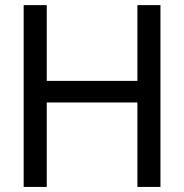

<svg xmlns="http://www.w3.org/2000/svg" viewBox="-20 -736 725 756"><path d="M73.2 0V-715.8H164.1V-417.5H521V-715.8H611.8V0H521V-332.5H164.1V0Z"/></svg>

Font: Arian AMU
Style: Regular
Weight: 400
Designer: Ruben Hakobyan (Tarumian)
Foundry: Ruben Hakobyan (Tarumian)
Version: Version 4.003